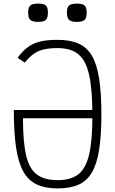

<svg xmlns="http://www.w3.org/2000/svg" viewBox="-20 -1036 640 1070"><path d="M301 -814Q370 -814 417 -793.5Q464 -773 492 -725.5Q520 -678 532.5 -598Q545 -518 545 -400Q545 -282 532.5 -202Q520 -122 492 -74.5Q464 -27 417 -6.5Q370 14 301 14Q232 14 185 -8Q138 -30 110 -80Q82 -130 69.5 -214.5Q57 -299 57 -423H522V-377H108Q108 -246 125.5 -170.5Q143 -95 185.5 -63.5Q228 -32 301 -32Q375 -32 417 -65Q459 -98 477 -176.5Q495 -255 495 -391Q495 -535 477 -617Q459 -699 417 -733.5Q375 -768 301 -768Q256 -768 224 -760.5Q192 -753 167.5 -735.5Q143 -718 118 -687L78 -714Q106 -752 136 -774Q166 -796 205 -805Q244 -814 301 -814ZM408 -914Q377 -914 365 -925Q353 -936 353 -966Q353 -995 365 -1005.5Q377 -1016 408 -1016Q440 -1016 451.5 -1005.5Q463 -995 463 -966Q463 -936 451.5 -925Q440 -914 408 -914ZM192 -914Q161 -914 149 -925Q137 -936 137 -966Q137 -995 149 -1005.5Q161 -1016 192 -1016Q224 -1016 235.5 -1005.5Q247 -995 247 -966Q247 -936 235.5 -925Q224 -914 192 -914Z"/></svg>

Font: Victor Mono Thin
Style: Regular
Weight: 100
Monospace: yes
Designer: Rune Bjørnerås
Version: Version 1.561;gftools[0.9.30]